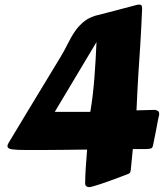

<svg xmlns="http://www.w3.org/2000/svg" viewBox="-20 -770 700 818"><path d="M657.7 -278.8Q656.7 -274.9 655 -267.6Q653.3 -260.3 651.6 -250.7Q649.9 -241.2 647.7 -230Q645.5 -218.8 643.6 -208L632.3 -152.3Q630.9 -145 628.4 -141.4Q626 -137.7 617.4 -136.2Q608.9 -134.8 592.3 -134.8Q575.7 -134.8 545.9 -134.8L537.1 -45.4Q536.6 -41 535.2 -36.6Q533.7 -32.2 528.8 -30.3Q525.4 -28.8 512.9 -23.9Q500.5 -19 483.4 -12.7Q466.3 -6.3 446.8 0.7Q427.2 7.8 409.7 13.7Q392.1 19.5 378.4 23.4Q364.7 27.3 359.9 27.3Q353 27.3 347.9 23.7Q342.8 20 342.8 9.8Q342.8 -13.7 345 -49.6Q347.2 -85.4 351.1 -132.8Q309.6 -132.3 269 -131.8Q228.5 -131.3 193.6 -131.1Q158.7 -130.9 132.3 -130.9Q106 -130.9 92.8 -130.9Q49.8 -130.9 30.8 -133.8Q11.7 -136.7 11.7 -147.5Q11.7 -153.3 16.6 -161.1Q21 -168.5 32.7 -188Q44.4 -207.5 60.8 -234.6Q77.1 -261.7 96.4 -293.7Q115.7 -325.7 135.3 -357.9L236.8 -525.4Q255.4 -556.2 269.8 -585.7Q284.2 -615.2 301.5 -639.6Q318.8 -664.1 343 -682.1Q367.2 -700.2 406.2 -708L560.5 -748.5Q567.9 -750.5 573.7 -750.5Q579.1 -750.5 582.3 -747.3Q585.4 -744.1 585.4 -734.9V-729.5Q583.5 -684.1 581.5 -647.5Q579.6 -610.8 577.6 -578.1Q575.7 -545.4 573.5 -514.9Q571.3 -484.4 569.3 -451.7Q567.4 -418.9 565.4 -382.1Q563.5 -345.2 561.5 -299.8Q594.2 -300.8 615.5 -301.3Q636.7 -301.8 640.6 -301.8Q646.5 -300.8 652.3 -297.6Q658.2 -294.4 658.2 -284.2Q658.2 -280.3 657.7 -278.8ZM364.7 -293.5Q370.6 -327.1 375 -364.5Q379.4 -401.9 382.3 -440.4Q385.3 -479 387.5 -517.1Q389.6 -555.2 391.1 -590.8L213.4 -293.5Z"/></svg>

Font: Carter One
Style: Regular
Weight: 400
Designer: vernon adams
Foundry: vernon adams
Version: Version 1.000